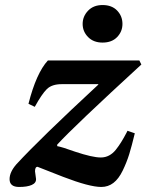

<svg xmlns="http://www.w3.org/2000/svg" viewBox="-20 -730 581 762"><path d="M387 -710Q424 -710 445 -688Q466 -666 466 -635Q466 -605 445 -583Q424 -561 387 -561Q351 -561 329.5 -583Q308 -605 308 -635Q308 -665 329.5 -687.5Q351 -710 387 -710ZM18 -19Q18 -47 45 -78Q139 -180 370 -394V-396H225Q186 -396 166 -376.5Q146 -357 118 -306L93 -318Q124 -440 170 -490H533L541 -474Q274 -229 207 -156V-150Q225 -147 278 -128Q347 -105 380 -105Q398 -105 413 -113Q428 -121 439.5 -135.5Q451 -150 461 -166Q471 -182 482 -203Q485 -208 486 -211L515 -201Q503 -151 493 -118.5Q483 -86 467 -53Q451 -20 430 -4Q409 12 382 12Q335 12 231 -28Q130 -68 129 -68Q119 -68 119 -50L123 -20Q124 -4 106 4Q88 12 56 12Q18 12 18 -19Z"/></svg>

Font: Heuristica
Style: Bold Italic
Weight: 700
Italic angle: -13°
Version: Version 1.0.2